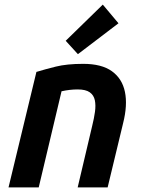

<svg xmlns="http://www.w3.org/2000/svg" viewBox="-20 -813 612 833"><path d="M17 0 138 -501Q174 -512 222 -524Q270 -536 341 -536Q421 -536 465.5 -504Q510 -472 522 -414.5Q534 -357 514 -278L447 0H317L380 -267Q388 -299 392 -327.5Q396 -356 391.5 -378Q387 -400 369.5 -412.5Q352 -425 317 -425Q300 -425 282.5 -423Q265 -421 247 -417L148 0ZM318 -578 265 -636 426 -793 494 -712Z"/></svg>

Font: Ubuntu Sans
Style: Bold Italic
Weight: 700
Italic angle: -13.5°
Designer: Dalton Maag Ltd
Foundry: Dalton Maag Ltd
Version: Version 1.006